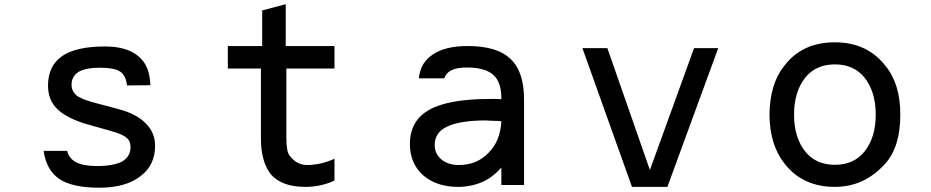

<svg xmlns="http://www.w3.org/2000/svg" viewBox="-20 -876 4366 900"><path d="M294.9 -168.9H184.6Q196.3 -80.1 257.8 -37.1Q320.3 3.9 444.3 3.9Q568.4 3.9 636.7 -48.8Q707 -99.6 707 -193.4Q707 -254.9 662.1 -298.8Q619.1 -342.8 533.2 -365.2L437.5 -390.6Q364.3 -409.2 339.8 -427.7Q315.4 -448.2 315.4 -478.5Q315.4 -518.6 348.6 -539.1Q382.8 -558.6 447.3 -558.6Q516.6 -558.6 543.9 -540Q570.3 -521.5 575.2 -475.6L684.6 -476.6Q682.6 -568.4 628.9 -612.3Q575.2 -658.2 471.7 -658.2Q336.9 -658.2 271.5 -613.3Q205.1 -567.4 205.1 -474.6Q205.1 -406.2 250 -363.3Q296.9 -319.3 393.6 -292L494.1 -263.7Q555.7 -247.1 572.3 -230.5Q591.8 -216.8 591.8 -185.5Q591.8 -142.6 552.7 -119.1Q511.7 -97.7 434.6 -97.7Q371.1 -97.7 336.9 -115.2Q301.8 -134.8 294.9 -168.9Z M1319.3 -856.4 1209 -827.1V-660.2H1047.9V-554.7H1203.1V-226.6Q1203.1 -119.1 1249 -59.6Q1299.8 0 1411.1 0Q1475.6 0 1534.2 -23.4Q1542 -28.3 1547.9 -29.3V-131.8Q1483.4 -102.5 1418.9 -102.5Q1370.1 -102.5 1336.9 -147.5Q1322.3 -165 1322.3 -232.4V-554.7H1547.9V-660.2H1319.3Z M2330.1 -307.6Q2325.2 -214.8 2270.5 -160.2Q2215.8 -102.5 2130.9 -102.5Q2080.1 -102.5 2048.8 -128.9Q2017.6 -155.3 2017.6 -196.3Q2017.6 -255.9 2077.1 -283.2Q2138.7 -311.5 2258.8 -311.5Q2260.7 -311.5 2265.6 -311Q2270.5 -310.5 2279.3 -310.1Q2288.1 -309.6 2295.9 -309.6Q2301.8 -309.6 2313.5 -309.1Q2325.2 -308.6 2330.1 -307.6ZM2330.1 -90.8V-8.8H2436.5V-409.2Q2436.5 -541 2373 -599.6Q2311.5 -660.2 2171.9 -660.2Q2067.4 -660.2 2009.8 -621.1Q1950.2 -583 1943.4 -508.8H2062.5Q2071.3 -535.2 2096.7 -546.9Q2121.1 -559.6 2168.9 -559.6Q2252.9 -559.6 2292 -525.4Q2330.1 -492.2 2330.1 -415V-411.1Q2315.4 -411.1 2303.7 -412.1H2277.3Q2082 -412.1 1992.2 -361.3Q1901.4 -310.5 1901.4 -201.2Q1901.4 -110.4 1962.9 -54.7Q2026.4 0 2127.9 0Q2186.5 0 2240.2 -22.5Q2289.1 -43.9 2330.1 -90.8Z M2942.4 0H3108.4L3346.7 -650.4H3233.4L3026.4 -79.1L2827.1 -650.4H2710Z M3755.9 -164.1Q3702.1 -230.5 3702.1 -338.9Q3702.1 -447.3 3755.9 -513.7Q3805.7 -574.2 3893.6 -574.2Q3981.4 -574.2 4031.2 -513.7Q4085 -447.3 4085 -338.9Q4085 -230.5 4031.2 -164.1Q3981.4 -103.5 3893.6 -103.5Q3805.7 -103.5 3755.9 -164.1ZM3893.6 0Q4032.2 0 4129.9 -109.4Q4200.2 -187.5 4200.2 -338.9Q4200.2 -483.4 4129.9 -568.4Q4043.9 -677.7 3893.6 -677.7Q3740.2 -677.7 3657.2 -568.4Q3588.9 -485.4 3586.9 -338.9Q3587.9 -197.3 3657.2 -109.4Q3742.2 0 3893.6 0Z"/></svg>

Font: OCR-B
Style: Regular
Weight: 400
Version: 1.1